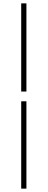

<svg xmlns="http://www.w3.org/2000/svg" viewBox="-20 -846 283 1141"><path d="M106 -302V-826H137V-302ZM106 275V-244H137V275Z"/></svg>

Font: Noto Sans KR Thin
Style: Regular
Weight: 100
Designer: Ryoko NISHIZUKA 西塚涼子 (kana, bopomofo & ideographs); Paul D. Hunt (Latin, Greek & Cyrillic); Sandoll Communications 산돌커뮤니
Foundry: Adobe
Version: Version 2.004-H2;hotconv 1.0.118;makeotfexe 2.5.65603